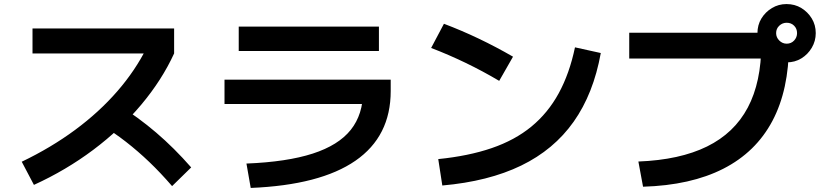

<svg xmlns="http://www.w3.org/2000/svg" viewBox="-20 -875 4040 945"><path d="M87 -79Q231 -148 349.5 -235.5Q468 -323 557.5 -426Q647 -529 704 -644L744 -612H140V-735H837V-612Q777 -481 675 -359.5Q573 -238 439 -137.5Q305 -37 147 35ZM827 41Q770 -25 714.5 -78Q659 -131 600 -177Q541 -223 473 -264L561 -360Q660 -298 748.5 -222.5Q837 -147 921 -51Z M1193 -70Q1392 -78 1519 -119Q1646 -160 1706.5 -236Q1767 -312 1767 -427L1830 -363H1085V-483H1903V-427Q1903 -204 1729.5 -84Q1556 36 1214 50ZM1155 -624V-744H1845V-624Z M2137 -92Q2286 -107 2400 -146Q2514 -185 2595.5 -252Q2677 -319 2730 -416Q2783 -513 2810 -642L2937 -614Q2901 -414 2803.5 -276Q2706 -138 2545 -60Q2384 18 2157 38ZM2437 -477Q2356 -525 2272 -565.5Q2188 -606 2102 -639L2165 -758Q2337 -693 2505 -596Z M3122 -80Q3326 -88 3460 -154Q3594 -220 3660.5 -345.5Q3727 -471 3727 -657L3793 -587H3077V-714H3793V-655H3863Q3863 -433 3781.5 -279.5Q3700 -126 3540 -44.5Q3380 37 3145 44ZM3852 -568Q3813 -568 3780 -587.5Q3747 -607 3727.5 -639.5Q3708 -672 3708 -711Q3708 -752 3727.5 -784Q3747 -816 3779.5 -835.5Q3812 -855 3851 -855Q3892 -855 3924 -835.5Q3956 -816 3975.5 -784Q3995 -752 3995 -712Q3995 -673 3975.5 -640Q3956 -607 3924 -587.5Q3892 -568 3852 -568ZM3852 -660Q3874 -660 3888.5 -675.5Q3903 -691 3903 -712Q3903 -734 3888.5 -748.5Q3874 -763 3852 -763Q3831 -763 3815.5 -748.5Q3800 -734 3800 -712Q3800 -691 3815.5 -675.5Q3831 -660 3852 -660Z"/></svg>

Font: M PLUS 1
Style: Bold
Weight: 700
Designer: Coji Morishita
Foundry: UNDERFOREST DESIGN
Version: Version 1.001